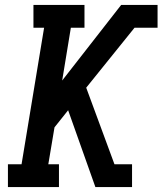

<svg xmlns="http://www.w3.org/2000/svg" viewBox="-20 -755 656 775"><path d="M365 0 255 -310 200 -241 175 -92H218V0H12V-92H67L158 -643H115V-735H321V-643H266L231 -430L469 -735H616V-643H523L328 -401L442 -92H513V0Z"/></svg>

Font: Iosevka Etoile Semibold
Style: Italic
Weight: 600
Italic angle: -9°
Designer: Belleve Invis
Foundry: Belleve Invis
Version: Version 22.1.2; ttfautohint (v1.8.4)